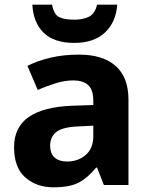

<svg xmlns="http://www.w3.org/2000/svg" viewBox="-20 -789 639 819"><path d="M317 -556Q419 -556 473.5 -507.5Q528 -459 528 -364V0H423L394 -74H390Q354 -30 315.5 -10Q277 10 208 10Q136 10 88 -32Q40 -74 40 -161Q40 -246 102 -289.5Q164 -333 287 -338L378 -341V-358Q378 -407 355.5 -426.5Q333 -446 294 -446Q257 -446 218 -434Q179 -422 141 -405L97 -508Q140 -530 195.5 -543Q251 -556 317 -556ZM321 -250Q249 -248 221.5 -227Q194 -206 194 -168Q194 -133 213.5 -116.5Q233 -100 266 -100Q313 -100 345.5 -128Q378 -156 378 -208V-253ZM480 -769Q475 -695 428 -650.5Q381 -606 297 -606Q210 -606 166 -649.5Q122 -693 118 -769H202Q210 -727 232.5 -716Q255 -705 298 -705Q333 -705 359 -717.5Q385 -730 394 -769Z"/></svg>

Font: Noto Sans Thai Looped
Style: Bold
Weight: 700
Designer: Sasikarn Vongin, Ben Mitchell
Foundry: The Fontpad Ltd
Version: Version 1.001; ttfautohint (v1.8.4.7-5d5b)